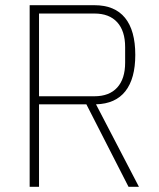

<svg xmlns="http://www.w3.org/2000/svg" viewBox="-20 -718 610 738"><path d="M130 0H94V-698H343Q421 -698 460.5 -649.5Q500 -601 500 -507Q500 -416 462 -367.5Q424 -319 349 -317L514 0H474L312 -317H130ZM343 -348Q400 -348 430.5 -381.5Q461 -415 461 -477V-537Q461 -599 430.5 -632.5Q400 -666 343 -666H130V-348Z"/></svg>

Font: IBM Plex Sans Cond ExtLt
Style: Regular
Weight: 200
Width: 3
Designer: Mike Abbink, Paul van der Laan, Pieter van Rosmalen
Foundry: Bold Monday
Version: Version 1.3